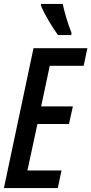

<svg xmlns="http://www.w3.org/2000/svg" viewBox="-21 -960 466 980"><path d="M275 -781H343L344 -792C323 -846 309 -895 299 -940H188V-932C203 -891 249 -816 275 -781ZM-1 0H274L293 -90H119L170 -327H331L351 -417H189L233 -624H406L425 -714H150Z"/></svg>

Font: Noto Sans UI Condensed Medium
Style: Italic
Weight: 500
Width: 3
Italic angle: -12°
Designer: Monotype Design Team
Foundry: Monotype Imaging Inc.
Version: Version 1.901